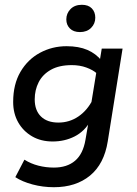

<svg xmlns="http://www.w3.org/2000/svg" viewBox="-20 -601 571 802"><path d="M205 181Q159 181 116 169.5Q73 158 44 139L82 66Q109 83 140.5 91Q172 99 205 99Q260 99 293.5 70.5Q327 42 337 -17L352 -104L358 -96Q333 -52 291.5 -31Q250 -10 200 -10Q151 -10 114 -31.5Q77 -53 56 -90Q35 -127 35 -175Q35 -249 65.5 -301Q96 -353 147 -380.5Q198 -408 258 -408Q309 -408 345 -392.5Q381 -377 405 -347L395 -337L405 -398H492L430 -10Q415 84 356 132.5Q297 181 205 181ZM224 -89Q270 -89 307.5 -114.5Q345 -140 368 -186L358 -150L385 -315V-294Q368 -309 340.5 -319Q313 -329 280 -329Q227 -329 192.5 -309.5Q158 -290 141.5 -257.5Q125 -225 125 -186Q125 -140 151 -114.5Q177 -89 224 -89ZM314 -467Q287 -467 272 -482Q257 -497 257 -520Q257 -545 274.5 -563Q292 -581 322 -581Q349 -581 363.5 -566Q378 -551 378 -527Q378 -502 360.5 -484.5Q343 -467 314 -467Z"/></svg>

Font: Rokkitt Medium
Style: Italic
Weight: 500
Italic angle: -9°
Designer: Vernon Adams
Foundry: Vernon Adams
Version: Version 3.103